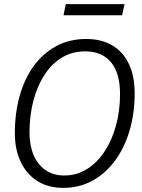

<svg xmlns="http://www.w3.org/2000/svg" viewBox="-20 -899 690 931"><path d="M287 12Q214 12 161.5 -21Q109 -54 80.5 -114Q52 -174 52 -253Q52 -351 75.5 -434.5Q99 -518 144 -579.5Q189 -641 253 -675.5Q317 -710 398 -710Q471 -710 523.5 -679.5Q576 -649 604.5 -590Q633 -531 633 -446Q633 -350 608.5 -266.5Q584 -183 538 -120.5Q492 -58 428.5 -23Q365 12 287 12ZM292 -48Q352 -48 401.5 -79Q451 -110 487 -164.5Q523 -219 542.5 -290.5Q562 -362 562 -443Q562 -545 518 -597.5Q474 -650 393 -650Q330 -650 280.5 -620Q231 -590 196 -536.5Q161 -483 142 -411Q123 -339 123 -255Q123 -194 143 -147Q163 -100 201 -74Q239 -48 292 -48ZM288 -825 299 -879H584L572 -825Z"/></svg>

Font: Azeret Mono ExtraLight
Style: Italic
Weight: 250
Italic angle: -12°
Designer: Martin Vácha
Foundry: Displaay
Version: Version 1.002